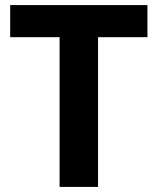

<svg xmlns="http://www.w3.org/2000/svg" viewBox="-20 -734 619 754"><path d="M365 0H214V-588H20V-714H559V-588H365Z"/></svg>

Font: Noto Sans Malayalam
Style: Regular
Weight: 400
Designer: Jelle Bosma - Monotype Design Team
Foundry: Monotype Imaging Inc.
Version: Version 2.103